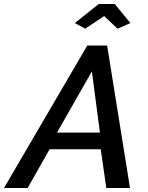

<svg xmlns="http://www.w3.org/2000/svg" viewBox="-70 -937 739 957"><path d="M365 -710H464L578 0H460L432 -193H177L68 0H-50ZM428 -276 388 -581 214 -276ZM303 -822 422 -917H502L580 -822L516 -794L449 -857L355 -794Z"/></svg>

Font: Raleway SemiBold
Style: Italic
Weight: 600
Italic angle: -12°
Designer: Matt McInerney, Pablo Impallari, Rodrigo Fuenzalida
Foundry: Matt McInerney, Pablo Impallari, Rodrigo Fuenzalida
Version: Version 4.026